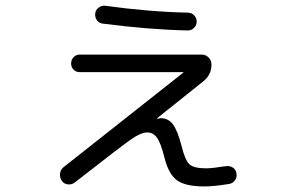

<svg xmlns="http://www.w3.org/2000/svg" viewBox="-20 -630 1040 684"><path d="M247.1 19.5Q236.3 28.3 222.2 26.9Q208 25.4 200.2 14.2Q192.4 2.9 193.8 -11.2Q195.3 -25.4 206.1 -34.2L632.8 -371.1L633.8 -372.1Q632.8 -373 631.8 -373H263.7Q251 -373 242.2 -381.8Q233.4 -390.6 233.4 -403.8Q233.4 -417 242.2 -426.3Q251 -435.5 263.7 -435.5H698.2Q712.9 -435.5 723.1 -425.3Q733.4 -415 733.4 -400.4Q733.4 -364.3 706.1 -341.8L540 -209V-207H542Q549.8 -209 552.7 -209Q579.1 -209 595.7 -187.5Q612.3 -166 627 -109.4Q639.6 -57.6 655.8 -43.9Q671.9 -30.3 714.8 -30.3Q734.4 -30.3 785.2 -38.1Q797.9 -40 809.1 -33.2Q820.3 -26.4 822.3 -12.7Q825.2 0 817.4 11.7Q809.6 23.4 795.9 25.4Q742.2 34.2 708 34.2Q640.6 34.2 610.4 12.2Q580.1 -9.8 565.4 -70.3Q552.7 -121.1 539.1 -139.6Q525.4 -158.2 504.9 -158.2Q482.4 -158.2 447.3 -133.8Q412.1 -109.4 247.1 19.5ZM355.5 -609.4Q510.7 -587.9 648.4 -585Q662.1 -585 671.4 -575.7Q680.7 -566.4 680.7 -553.2Q680.7 -540 671.4 -530.8Q662.1 -521.5 649.4 -521.5Q510.7 -524.4 345.7 -545.9Q333 -546.9 325.2 -558.1Q317.4 -569.3 319.3 -582Q320.3 -594.7 331.5 -603Q342.8 -611.3 355.5 -609.4Z"/></svg>

Font: Rounded-X Mgen+ 1mn regular
Style: Regular
Weight: 400
Designer: [Source Han Sans]
Ryoko NISHIZUKA  (kana & ideographs); Paul D. Hunt (Latin, Greek & Cyrillic); Wenlong ZHANG  (bopomofo
Version: Version 1.059.20150602